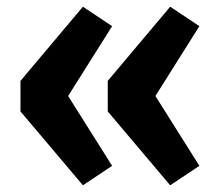

<svg xmlns="http://www.w3.org/2000/svg" viewBox="-20 -571 655 572"><path d="M314 -493 183 -285 314 -77 227 -19 41 -239V-330L227 -551ZM574 -493 443 -285 574 -77 487 -19 301 -239V-330L487 -551Z"/></svg>

Font: Wolseley Sans SemiBold
Style: Regular
Weight: 600
Designer: Carrois Corporate & Edenspiekermann AG
Foundry: Carrois Corporate GbR & Edenspiekermann AG
Version: Version 4.202